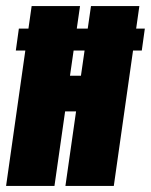

<svg xmlns="http://www.w3.org/2000/svg" viewBox="-30 -611 496 631"><path d="M-10 0 74 -591H233L200 -362H236L269 -591H428L344 0H185L220 -245H184L149 0ZM22 -445 32 -517H446L436 -445Z"/></svg>

Font: Alumni Sans Thin Black
Style: Italic
Weight: 900
Italic angle: -8°
Version: Version 1.016